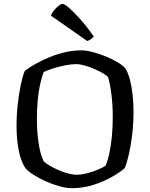

<svg xmlns="http://www.w3.org/2000/svg" viewBox="-20 -983 784 1003"><path d="M355.5 0Q325.8 0 289.6 -10.3Q253.3 -20.5 218.3 -36.2Q183.4 -51.9 155.7 -69.5Q128 -87.2 115.2 -102Q90.5 -134.4 78.5 -193.8Q66.4 -253.2 66.4 -323.1Q66.4 -381.2 72.7 -437.6Q79 -494 88.7 -540.4Q98.5 -586.8 109.5 -613Q131.8 -630 164.6 -648.6Q197.5 -667.1 237.4 -683.7Q277.4 -700.2 320 -710.1Q362.7 -720 404.9 -720Q430.2 -720 463.8 -711.3Q497.4 -702.5 531.8 -688.6Q566.3 -674.6 594 -658Q621.7 -641.4 635.8 -624.9Q650.1 -600.5 659.2 -564.6Q668.2 -528.7 672.9 -486.7Q677.5 -444.8 677.5 -400.1Q677.5 -342.2 671.2 -285.4Q664.8 -228.5 654.4 -181.6Q644 -134.6 631.5 -104.5Q608.2 -84 565.3 -59.3Q522.4 -34.6 468.3 -17.3Q414.2 0 355.5 0ZM378 -70Q404.8 -70 435.9 -78.1Q467 -86.1 493.7 -97.7Q520.5 -109.3 531.7 -117.7Q543.5 -145.3 551.8 -185.1Q560.2 -224.9 564.6 -272.6Q569 -320.4 569 -371.3Q569 -434.8 562.2 -489.2Q555.5 -543.5 544.5 -580Q539 -587.4 520 -598.9Q501 -610.3 475.6 -621.5Q450.2 -632.8 423.7 -640.4Q397.2 -648 377 -648Q352.8 -648 320.8 -641.7Q288.9 -635.4 258.8 -626Q228.7 -616.6 208.5 -606.9Q197.3 -579.1 188.9 -539.4Q180.5 -499.7 176.6 -454.1Q172.7 -408.5 172.7 -361.9Q172.7 -298.9 181 -239.6Q189.2 -180.4 207.7 -141.5Q217 -131 238 -118.6Q259 -106.1 284.7 -94.9Q310.4 -83.7 335.6 -76.8Q360.9 -70 378 -70ZM435.6 -768.8 246 -901.2Q250.8 -914.7 262.2 -928.8Q273.5 -942.9 286.3 -952.7Q299.1 -962.5 306.9 -962.5Q316.7 -962.5 341.1 -941.5Q365.5 -920.5 399.6 -882.4Q433.6 -844.3 470.1 -792.6Q465.4 -786.1 454.8 -778.4Q444.2 -770.8 435.6 -768.8Z"/></svg>

Font: Texturina Medium
Style: Regular
Weight: 500
Designer: Guillermo Torres Carreño
Foundry: Omnibus-Type
Version: Version 1.003